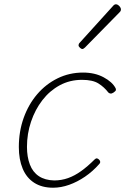

<svg xmlns="http://www.w3.org/2000/svg" viewBox="-20 -858 585 897"><path d="M228 19Q176 19 140 -4Q104 -27 86 -70Q68 -113 68 -171Q68 -244 90.5 -307Q113 -370 153.5 -417.5Q194 -465 249 -492Q304 -519 368 -519Q423 -519 464 -497Q505 -475 520 -446Q522 -442 521.5 -437.5Q521 -433 511 -426Q502 -420 496 -421Q490 -422 486 -426Q467 -451 440 -468Q413 -485 363 -485Q306 -485 259 -459.5Q212 -434 178 -390Q144 -346 125 -289.5Q106 -233 106 -172Q106 -125 119.5 -89.5Q133 -54 161.5 -35Q190 -16 233 -15Q267 -15 298 -26Q329 -37 359.5 -59Q390 -81 422 -113Q428 -119 433 -118Q438 -117 442 -113Q447 -109 448 -103Q449 -97 443 -91Q413 -57 377 -32.5Q341 -8 303 5.5Q265 19 228 19ZM364 -629Q360 -629 353.5 -635Q347 -641 347 -646Q347 -649 348 -652Q349 -655 353 -659L507 -829Q511 -834 514.5 -836Q518 -838 522 -838Q527 -838 532.5 -834Q538 -830 541.5 -824.5Q545 -819 545 -814Q545 -811 544 -808Q543 -805 539 -801L377 -636Q370 -629 364 -629Z"/></svg>

Font: Playwrite CU Thin
Style: Regular
Weight: 250
Designer: Veronika Burian, José Scaglione
Foundry: TypeTogether
Version: Version 1.002